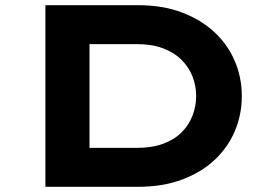

<svg xmlns="http://www.w3.org/2000/svg" viewBox="-20 -720 1059 740"><path d="M155 0V-700H512Q607 -700 681 -672Q755 -644 806.5 -596Q858 -548 885 -484.5Q912 -421 912 -350Q912 -278 885 -214.5Q858 -151 806.5 -103Q755 -55 680.5 -27.5Q606 0 512 0ZM325 -116 302 -150H507Q566 -150 609 -166Q652 -182 680 -210Q708 -238 722 -274.5Q736 -311 736 -350Q736 -389 722 -425Q708 -461 680 -489Q652 -517 609 -533.5Q566 -550 507 -550H299L325 -582Z"/></svg>

Font: Lexend Tera
Style: Bold
Weight: 700
Designer: Bonnie Shaver-Troup, Thomas Jockin
Foundry: Lexend
Version: Version 1.007